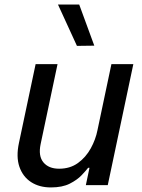

<svg xmlns="http://www.w3.org/2000/svg" viewBox="-20 -811 620 841"><path d="M203 10Q152 10 116 -13.5Q80 -37 65 -80.5Q50 -124 63 -185L136 -530H232L158 -180Q147 -128 170 -100Q193 -72 239 -72Q287 -72 321.5 -97Q356 -122 377.5 -161Q399 -200 407 -241L468 -530H564L452 0H356L372 -76H366Q357 -64 337.5 -43.5Q318 -23 285.5 -6.5Q253 10 203 10ZM393 -611 317 -610 234 -791H327Z"/></svg>

Font: Be Vietnam Pro Variable Thin
Style: Italic
Weight: 100
Italic angle: -12°
Designer: Lam Bao, Tony Le, Vietanh Nguyen
Foundry: Yellow Type Foundry
Version: Version 1.002